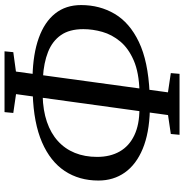

<svg xmlns="http://www.w3.org/2000/svg" viewBox="-2 -802 825 861"><g transform="rotate(-90 410.5 -371.5)"><path d="M236.5 21.1 240.2 -18 325 -30.5 418.9 -712.1 334.5 -724.4 338.2 -763.7H610.9L607.1 -724.4L520.1 -712.5L426.9 -30.8L513.2 -18L509.9 21.1ZM346.6 -112Q244 -114.8 173.7 -144Q103.4 -173.2 67.4 -224.1Q31.4 -275 31.4 -342.6Q31.4 -429.1 74.2 -493.7Q117 -558.3 203 -595.6Q289.1 -632.9 419.2 -637.2L411.9 -592.7Q345.8 -591.1 294.8 -573.7Q243.7 -556.3 208.6 -524.5Q173.5 -492.8 155.4 -448.3Q137.4 -403.8 137.4 -348.5Q137.4 -289.9 161.7 -247.2Q186.1 -204.6 234.2 -181.7Q282.3 -158.7 352.6 -158.8ZM425.5 -113.2 431.3 -158.5Q515.6 -160.7 570 -184.3Q624.4 -207.9 655.1 -244.9Q685.8 -281.9 698.1 -325.2Q710.3 -368.4 710.3 -410.4Q710.3 -472.3 683.6 -510.7Q656.9 -549.1 608.1 -568.5Q559.4 -587.8 493.5 -591.5L498.6 -638.1Q599.6 -635.7 671.1 -610Q742.5 -584.3 780.4 -536.6Q818.3 -489 818.3 -420.2Q818.3 -336.7 778.7 -269.6Q739 -202.4 652.7 -161.1Q566.4 -119.8 425.5 -113.2Z"/></g></svg>

Font: Merriweather Light
Style: Italic
Weight: 300
Italic angle: -7.8°
Designer: Eben Sorkin
Foundry: Eben Sorkin
Version: Version 2.101